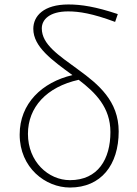

<svg xmlns="http://www.w3.org/2000/svg" viewBox="-20 -826 611 859"><path d="M293 -20C196 -20 105 -103 105 -227C105 -346 188 -437 332 -469C408 -411 474 -345 474 -235C474 -115 419 -20 293 -20ZM507 -763C408 -796 344 -806 286 -806C176 -806 129 -755 129 -697C129 -616 214 -556 304 -490C168 -458 68 -363 68 -224C68 -75 184 13 293 13C432 13 511 -88 511 -238C511 -374 420 -449 332 -513C242 -579 167 -627 167 -699C167 -738 201 -775 285 -775C333 -775 393 -766 495 -728Z"/></svg>

Font: Kinto Sans Thin
Style: Regular
Weight: 100
Designer: Authors: Ryoko NISHIZUKA  (kana & ideographs); Paul D. Hunt (Latin, Greek & Cyrillic); Wenlong ZHANG  (bopomofo); Sandol
Foundry: Adobe Systems Incorporated, ookami Inc.
Version: Version 0.001